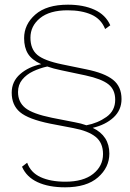

<svg xmlns="http://www.w3.org/2000/svg" viewBox="-20 -730 556 820"><path d="M258 70Q188 70 140.5 48Q93 26 74 -18L96 -35Q111 7 153.5 26.5Q196 46 259 46Q336 46 378 12.5Q420 -21 420 -72Q420 -120 388.5 -145.5Q357 -171 293 -183L194 -202Q101 -221 65.5 -251Q30 -281 30 -334Q30 -382 66 -413.5Q102 -445 156 -456Q116 -474 99.5 -500.5Q83 -527 83 -567Q83 -626 131 -668Q179 -710 270 -710Q336 -710 383.5 -688.5Q431 -667 451 -622L429 -606Q412 -649 370.5 -667.5Q329 -686 269 -686Q192 -686 151 -652.5Q110 -619 110 -569Q110 -521 139 -496Q168 -471 246 -455L348 -434Q427 -418 463 -389Q499 -360 499 -307Q499 -260 465 -228.5Q431 -197 376 -184Q447 -150 447 -74Q447 -15 398.5 27.5Q350 70 258 70ZM299 -208Q327 -203 349 -195Q397 -204 434.5 -230.5Q472 -257 472 -304Q472 -347 443 -370Q414 -393 345 -408L241 -430Q207 -437 182 -446Q150 -439 121.5 -425.5Q93 -412 75 -390Q57 -368 57 -337Q57 -294 88 -269Q119 -244 202 -227Z"/></svg>

Font: Prodigy Sans ExtraLight
Style: Regular
Weight: 200
Designer: Wei Huang
Foundry: Wei Huang
Version: Version 1.003; ttfautohint (v1.8.3)